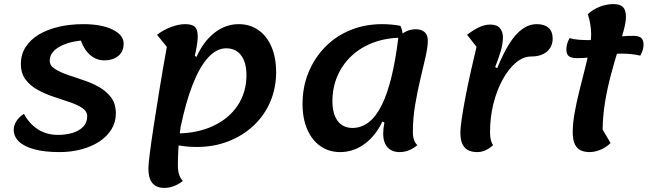

<svg xmlns="http://www.w3.org/2000/svg" viewBox="-20 -718 3164 938"><path d="M271 25Q198 25 148 11.5Q98 -2 72.5 -26.5Q47 -51 47 -84Q47 -105 60 -126Q73 -147 97 -162Q123 -113 165.5 -86Q208 -59 263 -59Q301 -59 333.5 -68.5Q366 -78 386 -98.5Q406 -119 406 -150Q406 -174 382.5 -190Q359 -206 322 -218.5Q285 -231 244 -244.5Q203 -258 166 -278Q129 -298 105.5 -328.5Q82 -359 82 -406Q82 -452 105 -488Q128 -524 169.5 -549Q211 -574 266.5 -587Q322 -600 387 -600Q476 -600 530 -573.5Q584 -547 584 -505Q584 -465 557 -444Q530 -423 490 -423Q452 -423 422 -448Q392 -473 375 -520Q306 -512 264.5 -486Q223 -460 223 -422Q223 -398 246.5 -382.5Q270 -367 306 -354Q342 -341 384 -327.5Q426 -314 462 -294Q498 -274 522 -243Q546 -212 546 -164Q546 -121 524.5 -86Q503 -51 465.5 -26.5Q428 -2 378 11.5Q328 25 271 25Z M941 0Q894 0 851 -8Q845 -20 842 -34.5Q839 -49 839 -66Q942 -66 1020 -102Q1098 -138 1141 -202.5Q1184 -267 1184 -351Q1184 -413 1158 -447.5Q1132 -482 1085 -482Q1038 -482 996.5 -436.5Q955 -391 921.5 -305.5Q888 -220 863 -100L879 -476L940 -440Q974 -516 1028 -558Q1082 -600 1146 -600Q1201 -600 1242.5 -571Q1284 -542 1306.5 -489Q1329 -436 1329 -365Q1329 -287 1300 -220Q1271 -153 1218.5 -104Q1166 -55 1095.5 -27.5Q1025 0 941 0ZM783 200Q744 200 724.5 176.5Q705 153 705 104Q705 85 712 30Q719 -25 731.5 -106.5Q744 -188 760 -286Q776 -384 795 -489L747 -548Q778 -572 815.5 -586Q853 -600 884 -600Q919 -600 932.5 -586.5Q946 -573 946 -540Q946 -514 936.5 -467Q927 -420 912.5 -357Q898 -294 883 -220.5Q868 -147 858.5 -68Q849 11 849 91Q849 116 855 134.5Q861 153 873 166Q855 181 831.5 190.5Q808 200 783 200Z M1642 25Q1587 25 1545.5 -4Q1504 -33 1481 -86Q1458 -139 1458 -210Q1458 -294 1487.5 -365Q1517 -436 1569 -489Q1621 -542 1692 -571Q1763 -600 1847 -600Q1891 -600 1936 -592Q1942 -581 1945 -566Q1948 -551 1948 -534Q1869 -534 1805.5 -510.5Q1742 -487 1697 -444.5Q1652 -402 1628 -345.5Q1604 -289 1604 -224Q1604 -162 1629.5 -127.5Q1655 -93 1702 -93Q1789 -93 1844 -202.5Q1899 -312 1926 -534Q1942 -554 1964 -564.5Q1986 -575 2011 -575Q2039 -575 2054.5 -561Q2070 -547 2070 -520Q2070 -489 2059 -440Q2048 -391 2033.5 -331Q2019 -271 2008 -205Q1997 -139 1997 -73Q1997 -29 2019 -9Q1999 8 1977 16.5Q1955 25 1933 25Q1894 25 1873 1.5Q1852 -22 1852 -66Q1852 -78 1853.5 -91.5Q1855 -105 1858 -119L1848 -124Q1814 -53 1760 -14Q1706 25 1642 25Z M2312 25Q2269 25 2249 1.5Q2229 -22 2229 -71Q2229 -91 2235.5 -136Q2242 -181 2253.5 -241.5Q2265 -302 2279.5 -366.5Q2294 -431 2308 -489L2262 -548Q2290 -570 2318.5 -584Q2347 -598 2375 -598Q2408 -598 2422.5 -580Q2437 -562 2437 -537Q2437 -503 2426 -467Q2415 -431 2399 -390L2409 -385Q2438 -456 2468 -504Q2498 -552 2531.5 -576Q2565 -600 2603 -600Q2640 -600 2660 -582Q2680 -564 2680 -529Q2680 -490 2652 -466Q2624 -442 2575 -442Q2536 -442 2500 -411.5Q2464 -381 2435.5 -329Q2407 -277 2390.5 -211Q2374 -145 2374 -73Q2374 -29 2389 -9Q2352 25 2312 25Z M2860 25Q2838 25 2819.5 17.5Q2801 10 2789.5 -11Q2778 -32 2778 -73Q2778 -114 2787 -165Q2796 -216 2809.5 -270.5Q2823 -325 2836.5 -377.5Q2850 -430 2859 -475Q2868 -520 2868 -551Q2868 -573 2864 -598Q2860 -623 2852 -649Q2875 -671 2908.5 -684.5Q2942 -698 2977 -698Q3009 -698 3023.5 -683.5Q3038 -669 3038 -636Q3038 -610 3026.5 -567.5Q3015 -525 2998.5 -471Q2982 -417 2965 -354Q2948 -291 2936.5 -223Q2925 -155 2924 -85L2963 -19Q2940 3 2912.5 14Q2885 25 2860 25ZM2801 -434Q2770 -434 2758.5 -444Q2747 -454 2747 -477Q2747 -489 2750.5 -503Q2754 -517 2763 -532Q2781 -526 2807 -524Q2833 -522 2855 -522Q2909 -522 2963 -532.5Q3017 -543 3071 -543Q3102 -543 3113 -532.5Q3124 -522 3124 -499Q3124 -488 3120 -474Q3116 -460 3108 -446Q3091 -451 3065 -453.5Q3039 -456 3018 -456Q2965 -456 2910 -445Q2855 -434 2801 -434Z"/></svg>

Font: Lemonada Medium
Style: Regular
Weight: 500
Designer: Mohamed Gaber (Arabic), Eduardo Tunni (Latin)
Foundry: Kief Type Foundry
Version: Version 4.004; ttfautohint (v1.8.2)